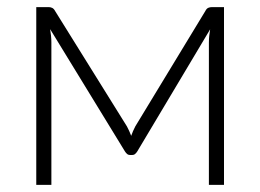

<svg xmlns="http://www.w3.org/2000/svg" viewBox="-20 -520 732 540"><path d="M337 -164.5Q343.5 -152.5 349 -138Q353.5 -151 360.5 -164.5L557.5 -489Q561 -496 565.8 -498Q570.5 -500 576 -500H610V0H567.5V-401Q567.5 -409.5 568.5 -419.2Q569.5 -429 571 -437.5L366 -94Q363.5 -90 360 -87Q356.5 -84 351.5 -84H346Q341 -84 337.5 -87Q334 -90 331.5 -94L121 -438Q122.5 -429.5 123.5 -419.5Q124.5 -409.5 124.5 -401V0H82V-500H117Q122 -500 126.8 -497.8Q131.5 -495.5 135 -489L337 -164.5Z"/></svg>

Font: Lato Light
Style: Regular
Weight: 300
Designer: Lukasz Dziedzic
Foundry: tyPoland Lukasz Dziedzic
Version: Version 2.007; 2014-02-27